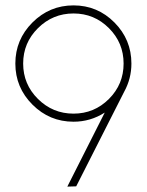

<svg xmlns="http://www.w3.org/2000/svg" viewBox="-20 -693 545 713"><path d="M468 -457Q468 -401 441 -352L263 -1L230 0L369 -275Q316 -241 253 -241Q164 -241 100.5 -304.5Q37 -368 37 -457Q37 -546 100.5 -609.5Q164 -673 253 -673Q342 -673 405 -609.5Q468 -546 468 -457ZM121 -588.5Q66 -534 66 -457Q66 -380 121 -325.5Q176 -271 253 -271Q330 -271 384.5 -325.5Q439 -380 439 -457Q439 -534 384.5 -588.5Q330 -643 253 -643Q176 -643 121 -588.5Z"/></svg>

Font: Human Sans ExtraLight
Style: Regular
Weight: 200
Designer: Tim Radville
Foundry: Continuum
Version: Version 1.000;FEAKit 1.0